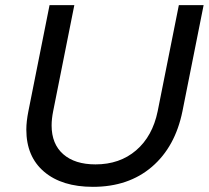

<svg xmlns="http://www.w3.org/2000/svg" viewBox="-20 -720 809 744"><path d="M687 -289Q659 -151 568.5 -73.5Q478 4 340 4Q220 4 151 -54.5Q82 -113 82 -218Q82 -249 90 -289L172 -700H268L186 -289Q180 -259 180 -234Q180 -162 225 -122.5Q270 -83 350 -83Q444 -83 507.5 -137.5Q571 -192 591 -289L673 -700H769Z"/></svg>

Font: TypoPRO Montserrat
Style: Italic
Weight: 400
Italic angle: -11.3°
Designer: Julieta Ulanovsky
Foundry: Julieta Ulanovsky
Version: Version 6.001